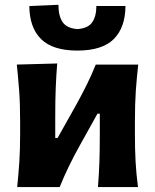

<svg xmlns="http://www.w3.org/2000/svg" viewBox="-20 -762 631 782"><path d="M50 0Q55.5 -53.5 58.8 -103.8Q62 -154 62 -216V-266Q62 -340.5 58 -393Q54 -445.5 48.5 -499L213 -503.5Q209 -453.5 207 -404.5Q205 -355.5 205 -286.5V-200H214.5L287.5 -330Q311.5 -373 332.5 -415.2Q353.5 -457.5 370 -499H543Q537 -445.5 533.2 -393Q529.5 -340.5 529.5 -266V-216Q529.5 -154 532.2 -103.8Q535 -53.5 542 0H379Q383 -52 384.8 -101Q386.5 -150 386.5 -211V-299H377L305.5 -170.5Q256.5 -83 223 0ZM295 -556Q194.5 -556 147.2 -603Q100 -650 99.5 -737.5L218 -742.5Q218 -697 235 -672Q252 -647 295 -643.5Q338.5 -646.5 355.5 -671.2Q372.5 -696 372.5 -737.5H491Q490.5 -650 443.5 -603Q396.5 -556 295 -556Z"/></svg>

Font: Commissioner Flair
Style: Bold
Weight: 700
Designer: Kostas Bartsokas
Foundry: Kostas Bartsokas
Version: Version 1.000; ttfautohint (v1.8.3)